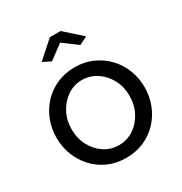

<svg xmlns="http://www.w3.org/2000/svg" viewBox="-172 -857 943 995"><g transform="rotate(-30 299.5 -360.0)"><path d="M299 10Q240 10 192 -11.5Q144 -33 109 -70.5Q74 -108 55 -157Q36 -206 36 -260Q36 -315 55 -364Q74 -413 109 -450.5Q144 -488 192.5 -509.5Q241 -531 300 -531Q358 -531 406 -509.5Q454 -488 489.5 -450.5Q525 -413 544 -364Q563 -315 563 -260Q563 -206 544 -157Q525 -108 490 -70.5Q455 -33 406.5 -11.5Q358 10 299 10ZM126 -259Q126 -205 149.5 -161Q173 -117 212 -91.5Q251 -66 299 -66Q347 -66 386.5 -92Q426 -118 449.5 -162.5Q473 -207 473 -261Q473 -315 449.5 -359Q426 -403 386.5 -429Q347 -455 299 -455Q251 -455 212 -428.5Q173 -402 149.5 -358Q126 -314 126 -259ZM166 -640 267 -730H331L432 -640L384 -616L299 -679L214 -616Z"/></g></svg>

Font: Raleway Thin Medium
Style: Regular
Weight: 500
Version: Version 4.026